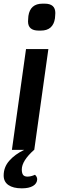

<svg xmlns="http://www.w3.org/2000/svg" viewBox="-39 -818 347 1048"><path d="M103 -550H225L148 0H26ZM114 -701Q114 -712 115 -718L116 -731Q126 -798 193 -798H205Q263 -798 263 -747Q263 -737 262 -731L261 -718Q251 -651 184 -651H172Q114 -651 114 -701ZM-19 140Q-19 94 12 59Q43 24 93 0H147Q80 60 80 107Q80 127 87 136.5Q94 146 111 146Q130 146 152 136Q164 147 164 161Q163 184 141 197Q119 210 80 210Q33 210 7 192Q-19 174 -19 140Z"/></svg>

Font: Krub SemiBold
Style: Italic
Weight: 600
Italic angle: -8°
Designer: Ekaluck Peanpanawate
Foundry: Cadson Demak Co.,Ltd.
Version: Version 1.000; ttfautohint (v1.6)